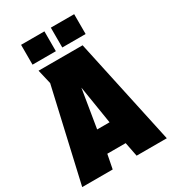

<svg xmlns="http://www.w3.org/2000/svg" viewBox="-216 -1027 1022 1140"><g transform="rotate(-30 295.0 -456.5)"><path d="M233 -97 214 0H5L149 -630L126 -728H428L585 0H378L359 -97ZM253 -252H338L296 -514ZM113 -913H273V-777H113ZM317 -913H477V-777H317Z"/></g></svg>

Font: Protest Strike
Style: Regular
Weight: 400
Designer: Octavio Pardo
Foundry: Ashler Design
Version: Version 2.005; ttfautohint (v1.8.4.7-5d5b)